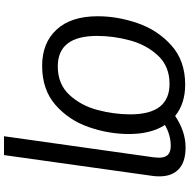

<svg xmlns="http://www.w3.org/2000/svg" viewBox="-14 -729 945 957"><g transform="rotate(90 458.5 -250.5)"><path d="M859 -573Q859 -552 857 -540L753 202H659L764 -543Q766 -563 766 -570Q766 -600 752 -614.5Q738 -629 706 -629Q653 -629 603 -600Q648 -530 648 -421Q648 -320 613.5 -220.5Q579 -121 503 -54.5Q427 12 308 12Q194 12 127.5 -60Q61 -132 61 -265Q61 -364 95.5 -464Q130 -564 206.5 -632.5Q283 -701 402 -701Q496 -701 558 -651Q635 -703 715 -703Q787 -703 823 -669Q859 -635 859 -573ZM550 -428Q550 -623 398 -623Q311 -623 257.5 -566Q204 -509 181.5 -426.5Q159 -344 159 -262Q159 -66 311 -66Q399 -66 452.5 -123.5Q506 -181 528 -263.5Q550 -346 550 -428Z"/></g></svg>

Font: FiraGO
Style: Italic
Weight: 400
Italic angle: -8°
Designer: bBox Type GmbH
Foundry: bBox Type GmbH
Version: Version 1.001